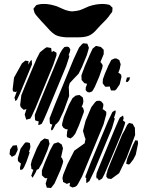

<svg xmlns="http://www.w3.org/2000/svg" viewBox="-20 -939 737 972"><path d="M420 -661 395 -600 378 -566 356 -543 355 -542 342 -528 333 -518 330 -507 328 -497 329 -483 330 -453 302 -376 279 -327 267 -313 262 -310 260 -306 248 -284 242 -278 238 -285 239 -290 243 -303 245 -308 242 -309 234 -312 232 -320 231 -340 257 -407 353 -640 380 -698 394 -714 401 -720 410 -719 422 -718 426 -708 430 -697 428 -689ZM482 -550 460 -499 451 -483 446 -476 433 -471 423 -473 414 -482V-495L421 -515L415 -516L407 -518L402 -524L393 -534V-540L392 -556L396 -568L409 -603L434 -661L449 -693L465 -706H470L491 -701L505 -687V-679V-665L498 -648L488 -624L491 -623L500 -609L498 -596ZM315 -604 217 -368 199 -327 191 -312 179 -307 174 -306V-311L176 -324L163 -328L158 -330L157 -338L156 -357L180 -419L264 -622L284 -669L295 -688L306 -701L320 -703L329 -700L336 -689L334 -677L327 -659L331 -658L330 -650ZM249 -609 159 -391 140 -350 133 -338 127 -337 113 -333 111 -339 105 -359 114 -387 111 -386 100 -383 91 -391 85 -397 82 -407 88 -457 107 -504 142 -587 166 -643 182 -674 208 -695 217 -700 233 -697 239 -696 240 -688 242 -675 251 -681 261 -675 266 -672V-659ZM586 -512 569 -487 562 -481H551H542L538 -492L536 -500V-501H535L522 -500H513L508 -506L500 -517V-522L501 -538L511 -566L529 -608L540 -629L544 -636L560 -643H569L584 -635L587 -625L591 -614L586 -589L579 -571L587 -566L593 -561L595 -550ZM51 -546 91 -618 108 -632 116 -631 125 -629 124 -624 123 -612 133 -629 139 -636 141 -631 142 -613 82 -468 66 -434 58 -427 56 -436 53 -444 57 -454 66 -479 61 -473 46 -476 44 -487ZM626 -524 617 -525 618 -530 621 -540 622 -546 628 -547 638 -548 635 -534ZM380 -305 361 -262 349 -247 337 -238 327 -242 320 -244 318 -253 320 -274 323 -284 313 -285 301 -292 294 -304 295 -315 303 -346 329 -409 347 -442 363 -455 374 -457 383 -458 392 -451 399 -446 401 -436 402 -425 400 -414 393 -396H399L401 -391L405 -378L404 -370ZM504 -309 395 -45 375 -8 369 1 360 7 347 10 332 3 333 -2 334 -14 326 -11 318 -8 311 -12 299 -18V-23L296 -37L300 -55L322 -109L356 -176L398 -206L409 -214L410 -222L413 -235L409 -245L400 -276L413 -327L442 -396L461 -421L469 -428L485 -429L493 -425L503 -413V-402L499 -384L501 -386L511 -379L518 -373V-360ZM547 -290 457 -73 433 -23 423 -15 417 -12V-17L416 -31L418 -34L412 -42L414 -50L439 -115L526 -324L549 -372L560 -379H566L565 -367L557 -342L561 -340L560 -334ZM597 -267 556 -169 529 -105 509 -58 497 -35 480 -25 475 -37 471 -33 467 -44 469 -62 481 -92 561 -286 580 -330 587 -344 603 -354 606 -340 602 -328 603 -329 614 -320 611 -307ZM664 -255 621 -141 583 -62 543 -33 526 -35 518 -45 519 -58 525 -74 522 -68 525 -79 541 -119 599 -259 610 -278 624 -307 634 -317 644 -314 652 -312 657 -302 663 -292ZM220 -178 193 -114 181 -93 176 -84 166 -79 161 -67 145 -39 138 -50 141 -57 146 -72 149 -79 147 -80 139 -84 138 -95 136 -106 141 -127 167 -190 186 -224 205 -238 218 -235 226 -233 228 -222 231 -211 228 -203ZM667 -155 655 -132 639 -111 633 -106 628 -107 619 -110 620 -118 625 -138 653 -205 661 -221 665 -229 671 -228H677L678 -222L679 -212ZM286 -78 256 -10 243 7 238 13 230 12 217 11 211 -9 217 -30 220 -37H216H208L200 -44L192 -52V-58V-76L206 -113L233 -177L247 -203L253 -212L269 -217L274 -219L281 -215L292 -208L294 -203L299 -188L290 -147L288 -142L293 -141L295 -136L300 -123L298 -113ZM114 -120 102 -93 95 -82 83 -78 81 -89 85 -107 86 -111 77 -118 71 -124 70 -137 84 -186 103 -212 109 -218H120L131 -215L133 -203L134 -195L130 -180L126 -171L130 -170L128 -160ZM66 -172 57 -154 48 -149 40 -145 35 -151 28 -159 29 -165 31 -182 45 -202 56 -203 65 -204 67 -196 70 -182ZM207 -813Q199 -821 191 -830Q183 -839 175 -848Q168 -856 161 -864.5Q154 -873 152 -884Q152 -886 150.5 -889.5Q149 -893 150 -895Q150 -897 152.5 -899.5Q155 -902 157 -904Q158 -906 159.5 -908.5Q161 -911 163 -912Q165 -914 168.5 -914.5Q172 -915 174 -916Q181 -918 188 -918.5Q195 -919 203 -919Q220 -919 236.5 -915.5Q253 -912 268 -907Q283 -901 297.5 -894Q312 -887 327 -884Q338 -881 347.5 -881.5Q357 -882 368 -884Q384 -886 399.5 -893.5Q415 -901 430 -907Q466 -919 500 -919Q513 -919 527 -916Q528 -916 530.5 -915.5Q533 -915 534 -914Q537 -913 539 -910.5Q541 -908 543 -906Q544 -905 546.5 -903.5Q549 -902 549 -900Q550 -899 549.5 -896Q549 -893 549 -892Q549 -889 549 -885.5Q549 -882 548 -880Q547 -877 544.5 -874Q542 -871 540 -869Q529 -852 515 -837.5Q501 -823 487 -809Q475 -795 461 -780.5Q447 -766 429 -758Q416 -753 402 -751.5Q388 -750 374 -750Q359 -750 344.5 -750Q330 -750 315 -750Q301 -751 287 -753.5Q273 -756 261 -762Q246 -771 233 -784.5Q220 -798 207 -813Z"/></svg>

Font: Rubik Marker Hatch
Style: Regular
Weight: 400
Designer: Hubert and Fischer, NaN
Foundry: Hubert & Fischer, NaN
Version: Version 2.200